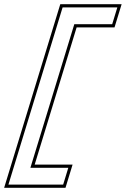

<svg xmlns="http://www.w3.org/2000/svg" viewBox="-61 -733 598 912"><path d="M456.4 -698H496.4L471.9 -618H431.9H291.9L83.4 64H223.4H263.4L239 144H199H19H-21L-8.8 104L224.2 -658L236.4 -698H276.4ZM516.7 -713H225.3L-41.3 159H250.1L283.7 49H103.7L303 -603H483Z"/></svg>

Font: Nordica Plus
Style: NordicaClassicLtExtOblOl
Weight: 300
Version: Version 1.01